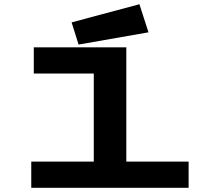

<svg xmlns="http://www.w3.org/2000/svg" viewBox="-20 -889 1040 909"><path d="M128 0V-124H424V-541H140V-665H578V-124H873V0ZM352 -678 319 -783 640 -869 683 -736Z"/></svg>

Font: Inconsolata UltraExpanded Black
Style: Regular
Weight: 900
Width: 9
Monospace: yes
Designer: Raph Levien, Cyreal, Brenton Simpson
Foundry: Raph Levien, Cyreal, Google
Version: Version 3.001; ttfautohint (v1.8.2.53-6de2)